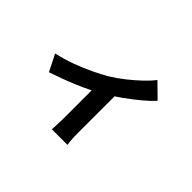

<svg xmlns="http://www.w3.org/2000/svg" viewBox="-140 -917 1280 1280"><g transform="rotate(45 500.0 -277.0)"><path d="M107 -285Q172 -299 239.5 -323.5Q307 -348 366 -376.5Q425 -405 465 -428Q514 -458 561.5 -495.5Q609 -533 649 -571Q689 -609 714 -642L813 -545Q784 -512 736.5 -472.5Q689 -433 634 -393.5Q579 -354 524 -322Q490 -301 446 -279.5Q402 -258 353.5 -237.5Q305 -217 256.5 -199Q208 -181 166 -167ZM453 -350 589 -376V-20Q589 -3 589.5 19Q590 41 592 59.5Q594 78 596 88H448Q450 78 450.5 59.5Q451 41 452 19Q453 -3 453 -20Z"/></g></svg>

Font: Noto Sans SC Thin
Style: Bold
Weight: 700
Version: Version 2.004-H2;hotconv 1.0.118;makeotfexe 2.5.65603